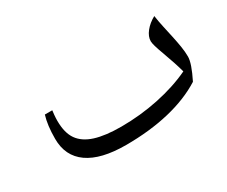

<svg xmlns="http://www.w3.org/2000/svg" viewBox="-84 -702 1116 944"><g transform="rotate(-30 474.0 -230.0)"><path d="M407.2 9.8Q266.1 9.8 193.1 -41.5Q120.1 -92.8 120.1 -190.9Q120.1 -268.1 136.2 -319.8H178.2Q177.2 -314.5 175.5 -295.7Q173.8 -276.9 173.8 -262.2Q173.8 -193.4 201.2 -154.8Q228.5 -116.2 285.6 -98.1Q342.8 -80.1 432.1 -80.1Q540.5 -80.1 644.5 -101.8Q748.5 -123.5 832 -163.1Q817.9 -215.3 789.6 -292Q767.1 -352.5 767.1 -371.1Q767.1 -397.9 788.6 -424.8Q810.1 -451.7 844.2 -470.2Q849.1 -436 856.7 -402.1Q864.3 -368.2 871.3 -335.4Q878.4 -302.7 883.3 -272.2Q888.2 -241.7 888.2 -214.8Q888.2 -177.2 847.2 -95.2Q765.6 -43.5 653.8 -16.8Q542 9.8 407.2 9.8Z"/></g></svg>

Font: Droid Arabic Naskh
Style: Regular
Weight: 400
Designer: Pascal Zoghbi
Foundry: Ascender Corporation
Version: Version 1.00